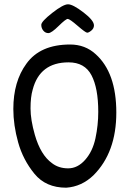

<svg xmlns="http://www.w3.org/2000/svg" viewBox="-20 -872 596 893"><path d="M417 -754Q417 -740 405 -730Q393 -720 385.5 -720Q378 -720 341 -752Q304 -784 295 -784Q286 -784 252.5 -751Q219 -718 205 -718Q191 -718 181.5 -729.5Q172 -741 172 -756.5Q172 -772 223 -812Q274 -852 296.5 -852Q319 -852 368 -814.5Q417 -777 417 -754ZM306 -665Q376 -665 425 -620Q521 -534 521 -348.5Q521 -163 415 -57Q360 -4 288 1Q193 1 140 -64Q87 -129 64.5 -209.5Q42 -290 42 -365Q42 -493 103 -576Q167 -665 306 -665ZM299 -582Q165 -582 132 -455Q122 -421 122 -368Q122 -315 142 -245Q169 -151 222 -113Q253 -89 297 -89Q341 -89 376 -128.5Q411 -168 424 -229Q437 -290 437 -352Q437 -462 405.5 -522Q374 -582 299 -582Z"/></svg>

Font: Patrick Hand
Style: Regular
Weight: 400
Designer: Patrick Wagesreiter
Foundry: Patrick Wagesreiter
Version: Version 1.003;PS 001.003;hotconv 1.0.70;makeotf.lib2.5.58329